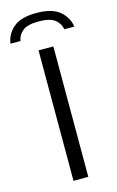

<svg xmlns="http://www.w3.org/2000/svg" viewBox="-182 -996 642 1052"><g transform="rotate(-15 139.0 -470.5)"><path d="M97.5 0V-740H181.5V0ZM-41.5 -815Q-34.5 -868 7.8 -904.5Q50 -941 138.5 -941Q227.5 -941 270.5 -904.2Q313.5 -867.5 320.5 -815H264Q258 -849.5 230 -871.2Q202 -893 138.5 -893Q75.5 -893 48.2 -871.2Q21 -849.5 15 -815Z"/></g></svg>

Font: Encode Sans Expanded
Style: Regular
Weight: 400
Width: 7
Designer: Multiple Designers
Foundry: Impallari Type
Version: Version 3.000; ttfautohint (v1.8.3) -l 8 -r 50 -G 200 -x 14 